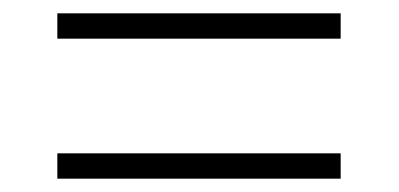

<svg xmlns="http://www.w3.org/2000/svg" viewBox="-20 -501 599 288"><path d="M66 -443V-481H491V-443ZM66 -233V-271H491V-233Z"/></svg>

Font: Noto Serif Tibetan ExtraLight
Style: Regular
Weight: 200
Designer: Monotype Design Team
Foundry: Monotype Imaging Inc.
Version: Version 2.103; ttfautohint (v1.8.4.7-5d5b)